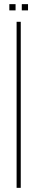

<svg xmlns="http://www.w3.org/2000/svg" viewBox="-20 -905 180 925"><path d="M60 0V-800H80V0ZM85 -855V-885H115V-855ZM25 -855V-885H55V-855Z"/></svg>

Font: Big Shoulders Display Thin Thin
Style: Regular
Weight: 250
Version: Version 2.002